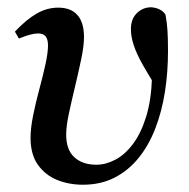

<svg xmlns="http://www.w3.org/2000/svg" viewBox="-20 -494 521 528"><path d="M208 14Q170 14 137.5 1Q105 -12 84.5 -40.5Q64 -69 64 -115Q64 -141 71 -176Q78 -211 88 -248Q98 -285 105 -317Q112 -349 112 -369Q112 -386 105.5 -394Q99 -402 85 -402Q75 -402 62 -398.5Q49 -395 32 -388L21 -407Q52 -440 80.5 -456.5Q109 -473 140 -473Q175 -473 193 -452.5Q211 -432 211 -392Q211 -368 203.5 -332Q196 -296 186.5 -256.5Q177 -217 169.5 -182Q162 -147 162 -124Q162 -82 184.5 -61.5Q207 -41 245 -41Q271 -41 297.5 -55Q324 -69 346 -98.5Q368 -128 382 -173.5Q396 -219 398 -281Q398 -294 398.5 -310.5Q399 -327 399 -348L415 -308L416 -244Q390 -285 373 -315Q356 -345 348 -369Q340 -393 340 -414Q340 -442 356.5 -458Q373 -474 396 -474Q409 -473 419 -468Q429 -463 435 -454Q439 -433 440.5 -411Q442 -389 442 -354Q442 -295 433.5 -241Q425 -187 407 -140.5Q389 -94 361 -59.5Q333 -25 295 -5.5Q257 14 208 14Z"/></svg>

Font: Source Serif 4 48pt SemiBold
Style: Italic
Weight: 600
Italic angle: -12°
Designer: Frank Grießhammer
Foundry: Adobe Systems Incorporated
Version: Version 4.004;hotconv 1.0.116;makeotfexe 2.5.65601